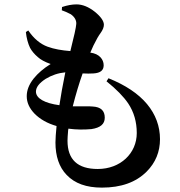

<svg xmlns="http://www.w3.org/2000/svg" viewBox="-20 -809 819 876"><path d="M445 47C532 47 600 23 649 -26C690 -67 710 -117 710 -174C710 -233 690 -287 651 -334C611 -382 552 -421 475 -452L466 -438C511 -402 544 -368 565 -337C591 -298 604 -253 604 -202C604 -109 529 -38 426 -38C334 -38 288 -81 288 -167C288 -177 289 -193 291 -216C292 -219 292 -221 292 -222C329 -217 364 -217 397 -220C438 -226 458 -243 458 -272C458 -304 440 -321 403 -323C396 -324 383 -324 364 -324C342 -324 325 -324 312 -324C326 -379 341 -429 357 -474C375 -473 392 -473 407 -474C438 -476 453 -488 453 -511C453 -525 448 -537 439 -547C428 -559 413 -566 392 -569C400 -589 411 -612 425 -637C426 -638 426 -639 427 -640C429 -644 433 -650 438 -657C449 -672 454 -685 454 -696C454 -713 440 -733 413 -755C384 -778 356 -789 329 -789C309 -789 287 -785 263 -777L262 -762C274 -758 288 -752 303 -744C320 -732 329 -717 328 -700C327 -684 318 -643 301 -576C262 -579 227 -585 197 -596C164 -608 134 -633 109 -670L98 -663C101 -634 108 -610 117 -591C125 -576 137 -562 152 -549C165 -537 185 -526 211 -517C179 -497 153 -475 133 -450C112 -423 102 -397 102 -370C102 -341 114 -315 138 -290C163 -265 196 -246 238 -234C235 -202 233 -177 233 -159C233 -96 250 -46 284 -11C321 28 374 47 445 47ZM251 -329C184 -338 144 -360 144 -391C144 -411 159 -430 188 -449C216 -466 246 -476 278 -479C266 -420 257 -370 251 -329Z"/></svg>

Font: AllPunType Bold
Style: Regular
Weight: 700
Version: 1.0